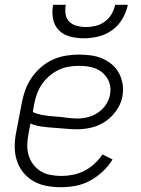

<svg xmlns="http://www.w3.org/2000/svg" viewBox="-20 -770 590 802"><path d="M236 12Q204 12 174.5 6.5Q145 1 119.5 -13.5Q94 -28 76 -51Q58 -74 49.5 -102Q41 -130 41.5 -161.5Q42 -193 49 -225L72 -345Q77 -371 87 -397.5Q97 -424 114 -448Q131 -472 153.5 -491Q176 -510 202 -521.5Q228 -533 255.5 -537.5Q283 -542 309 -542Q336 -542 361 -538.5Q386 -535 408.5 -525Q431 -515 449 -499.5Q467 -484 478 -462.5Q489 -441 492.5 -416Q496 -391 491 -365Q485 -335 465.5 -307.5Q446 -280 419 -262Q392 -244 361.5 -237Q331 -230 302 -230Q277 -230 252.5 -232.5Q228 -235 202.5 -236.5Q177 -238 153 -241.5Q129 -245 107 -254L100 -216Q95 -192 94 -168.5Q93 -145 99 -123.5Q105 -102 118 -84.5Q131 -67 149 -55.5Q167 -44 190 -39.5Q213 -35 237 -35Q260 -35 285 -40Q310 -45 332.5 -56.5Q355 -68 374.5 -86Q394 -104 408 -125L450 -104Q434 -77 409.5 -54Q385 -31 356.5 -15.5Q328 0 297 6Q266 12 236 12ZM304 -275Q325 -275 347 -280.5Q369 -286 388.5 -299Q408 -312 421.5 -331.5Q435 -351 439 -372Q443 -391 440.5 -408.5Q438 -426 429.5 -440.5Q421 -455 408.5 -466Q396 -477 380 -483.5Q364 -490 346 -492.5Q328 -495 310 -495Q289 -495 267.5 -491.5Q246 -488 225 -478Q204 -468 186 -452.5Q168 -437 155 -418Q142 -399 134.5 -378Q127 -357 123 -336L117 -302Q137 -293 160.5 -289Q184 -285 208.5 -283.5Q233 -282 256.5 -278.5Q280 -275 304 -275ZM330 -610Q300 -610 272 -617.5Q244 -625 225.5 -644Q207 -663 201.5 -691.5Q196 -720 202 -750H255Q251 -730 254 -711Q257 -692 269.5 -679.5Q282 -667 301 -662Q320 -657 340 -657Q360 -657 380 -662Q400 -667 417.5 -679.5Q435 -692 446 -711Q457 -730 461 -750H514Q508 -720 491.5 -691.5Q475 -663 448.5 -644Q422 -625 391 -617.5Q360 -610 330 -610Z"/></svg>

Font: Lode Dark
Style: Italic
Weight: 400
Italic angle: -11°
Monospace: yes
Designer: Belleve Invis
Foundry: Belleve Invis
Version: Version 29.2.0; ttfautohint (v1.8.3)